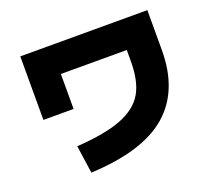

<svg xmlns="http://www.w3.org/2000/svg" viewBox="-131 -913 1261 1136"><g transform="rotate(-20 500.0 -345.0)"><path d="M100 -740H900V-490Q900 -234 745 -99.5Q590 35 260 50L235 -125Q417 -137 518.5 -177Q620 -217 662.5 -290.5Q705 -364 705 -490V-560H290V-340H100Z"/></g></svg>

Font: Mplus 1p Black
Style: Regular
Weight: 900
Version: Version 1.061